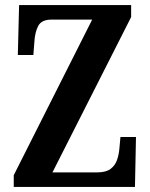

<svg xmlns="http://www.w3.org/2000/svg" viewBox="-20 -734 590 754"><path d="M34 0V-46L342 -657H182Q143 -657 130 -632Q117 -607 115 -569L111 -518H50L55 -714H495V-667L186 -57H361Q396 -57 414 -70.5Q432 -84 439.5 -105.5Q447 -127 449 -152L453 -196H514L510 0Z"/></svg>

Font: Noto Serif Tamil ExtraCondensed
Style: Bold
Weight: 700
Width: 2
Designer: Indian Type Foundry, Tom Grace, and the Monotype Design Team
Foundry: Monotype Imaging Inc.
Version: Version 2.004; ttfautohint (v1.8.4.7-5d5b)